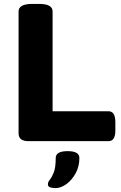

<svg xmlns="http://www.w3.org/2000/svg" viewBox="-20 -722 620 982"><path d="M126 0Q75 0 75 -40V-664Q75 -682 92 -692Q109 -702 146 -702H179Q216 -702 232.5 -692Q249 -682 249 -664V-153H535Q570 -153 570 -97V-55Q570 0 535 0ZM264 240Q250 240 237.5 236.5Q225 233 225 220Q225 209 235 197Q245 185 255 160Q265 135 265 86Q265 51 326 51Q386 51 386 86Q386 130 366.5 165Q347 200 319 220Q291 240 264 240Z"/></svg>

Font: Asap Expanded ExtraBold
Style: Regular
Weight: 800
Width: 7
Designer: Pablo Cosgaya
Foundry: Omnibus-Type
Version: Version 3.001; ttfautohint (v1.8.4.7-5d5b)